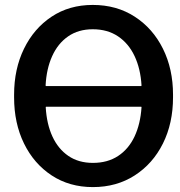

<svg xmlns="http://www.w3.org/2000/svg" viewBox="-20 -741 724 771"><path d="M353 10.3Q258.8 10.3 187.5 -36.6Q116.2 -83.5 76.4 -164.8Q36.6 -246.1 36.6 -350.1V-360.8Q36.6 -463.9 76.4 -545.4Q116.2 -627 187.3 -674.1Q258.3 -721.2 352.5 -721.2Q448.2 -721.2 521 -674.1Q593.8 -627 634.3 -545.4Q674.8 -463.9 674.8 -360.8V-350.1Q674.8 -246.1 634.3 -164.8Q593.8 -83.5 521 -36.6Q448.2 10.3 353 10.3ZM353 -86.9Q412.1 -86.9 454.3 -114.7Q496.6 -142.6 520.3 -192.9Q543.9 -243.2 548.3 -310.1L547.4 -312.5H164.6L163.6 -310.1Q167.5 -243.2 190.4 -193.1Q213.4 -143.1 254.4 -115Q295.4 -86.9 353 -86.9ZM164.1 -395.5H547.4L548.3 -397.9Q544.4 -464.8 520.5 -515.6Q496.6 -566.4 454.1 -595Q411.6 -623.5 352.5 -623.5Q294.9 -623.5 253.7 -595Q212.4 -566.4 189.5 -515.6Q166.5 -464.8 163.1 -397.9Z"/></svg>

Font: Roboto Slab LO Medium
Style: Regular
Weight: 500
Designer: Google
Version: Version 2.000